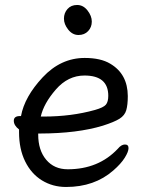

<svg xmlns="http://www.w3.org/2000/svg" viewBox="-20 -724 583 768"><path d="M288.6 -704.1Q313 -704.1 330.1 -682.1Q347.2 -660.2 347.2 -637.7Q347.2 -615.2 332.5 -599.6Q317.9 -584 293.9 -584Q270 -584 252.9 -605.5Q235.8 -627 235.8 -649.4Q235.8 -671.9 250 -688Q264.2 -704.1 288.6 -704.1ZM60.1 -259.8H64Q78.1 -336.9 150.6 -414.6Q223.1 -492.2 318.8 -492.2Q382.8 -492.2 420.9 -469.2Q490.7 -428.2 491.2 -339.8Q491.2 -304.7 485.1 -283.4Q479 -262.2 458 -249Q437 -235.8 391.1 -221.2Q290 -190.4 140.1 -189.9H132.8V-186Q132.8 -123 164.8 -85Q196.8 -46.9 251 -46.9Q374 -46.9 451.2 -128.9Q465.3 -146 479.7 -146Q494.1 -146 494.1 -131.6Q494.1 -117.2 479 -93Q463.9 -68.8 433.1 -42Q357.9 23.9 244.1 23.9Q190.9 23.9 147.9 -2.4Q105 -28.8 80.6 -78.4Q56.2 -127.9 56.2 -194.8V-206.1Q35.2 -222.2 35.2 -241Q35.2 -259.8 60.1 -259.8ZM154.8 -257.8Q265.6 -257.8 359.9 -284.2Q394 -293.9 403.6 -305.4Q413.1 -316.9 413.1 -340.8Q413.1 -421.9 317.9 -421.9Q252 -421.9 203.4 -366Q154.8 -310.1 143.1 -257.8Z"/></svg>

Font: LXGW WenKai Screen R
Style: Regular
Weight: 400
Designer: Fontworks Inc.
Version: Version 1.235;May 31, 2022